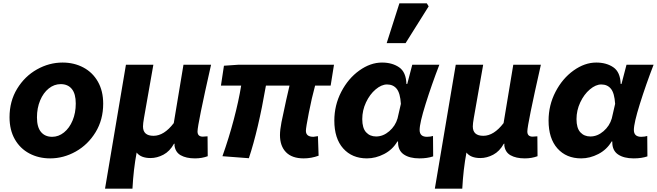

<svg xmlns="http://www.w3.org/2000/svg" viewBox="-20 -934 3928 1148"><path d="M37 -233Q37 -329 82.5 -403.5Q128 -478 201 -519Q274 -560 354 -560Q423 -560 478.5 -530.5Q534 -501 565.5 -445.5Q597 -390 597 -314Q597 -218 551.5 -143.5Q506 -69 433 -28Q360 13 280 13Q211 13 155.5 -16.5Q100 -46 68.5 -101.5Q37 -157 37 -233ZM433 -315Q433 -373 409.5 -402Q386 -431 343 -431Q304 -431 271.5 -405Q239 -379 220 -333.5Q201 -288 201 -232Q201 -174 225 -145Q249 -116 292 -116Q330 -116 362.5 -142Q395 -168 414 -213.5Q433 -259 433 -315Z M733 -547H897L841 -229Q835 -195 835 -178Q835 -122 898 -122Q961 -122 1019 -198L1077 -547H1242Q1161 -189 1161 -148Q1161 -117 1193 -117Q1205 -117 1221 -119L1222 0Q1187 13 1146 13Q1093 13 1060 -6Q1027 -25 1023 -68L1025 -74H1020Q995 -29 957 -9Q919 11 880 11Q822 11 797 -22Q778 79 772 194H608Z M1654 -126Q1654 -157 1663 -203.5Q1672 -250 1691 -335L1711 -422H1570Q1524 -156 1468 12L1310 0Q1349 -110 1378 -220Q1407 -330 1422 -422H1301L1319 -541L1406 -547H1977L1957 -422H1864Q1844 -349 1826.5 -259.5Q1809 -170 1809 -152Q1809 -116 1854 -116Q1859 -116 1881 -120L1885 -3Q1841 13 1796 13Q1726 13 1690 -24Q1654 -61 1654 -126Z M1979 -213Q1979 -305 2020.5 -385Q2062 -465 2128.5 -512.5Q2195 -560 2264 -560Q2325 -560 2366.5 -531.5Q2408 -503 2410 -432H2415L2445 -547H2607Q2561 -428 2525 -313Q2489 -198 2489 -157Q2489 -116 2533 -116Q2544 -116 2553 -117.5Q2562 -119 2569 -121L2570 1Q2535 13 2488 13Q2429 13 2394.5 -10.5Q2360 -34 2360 -83V-88H2356Q2327 -39 2276.5 -13Q2226 13 2174 13Q2085 13 2032 -46.5Q1979 -106 1979 -213ZM2357 -226 2377 -313Q2373 -377 2352 -403Q2331 -429 2294 -429Q2261 -429 2226 -399.5Q2191 -370 2168.5 -322Q2146 -274 2146 -222Q2146 -168 2169 -143Q2192 -118 2229 -118Q2271 -118 2307.5 -149.5Q2344 -181 2357 -226ZM2368 -914H2532L2543 -896L2405 -676H2292Z M2705 -547H2869L2813 -229Q2807 -195 2807 -178Q2807 -122 2870 -122Q2933 -122 2991 -198L3049 -547H3214Q3133 -189 3133 -148Q3133 -117 3165 -117Q3177 -117 3193 -119L3194 0Q3159 13 3118 13Q3065 13 3032 -6Q2999 -25 2995 -68L2997 -74H2992Q2967 -29 2929 -9Q2891 11 2852 11Q2794 11 2769 -22Q2750 79 2744 194H2580Z M3260 -213Q3260 -305 3301.5 -385Q3343 -465 3409.5 -512.5Q3476 -560 3545 -560Q3606 -560 3647.5 -531.5Q3689 -503 3691 -432H3696L3726 -547H3888Q3842 -428 3806 -313Q3770 -198 3770 -157Q3770 -116 3814 -116Q3825 -116 3834 -117.5Q3843 -119 3850 -121L3851 1Q3816 13 3769 13Q3710 13 3675.5 -10.5Q3641 -34 3641 -83V-88H3637Q3608 -39 3557.5 -13Q3507 13 3455 13Q3366 13 3313 -46.5Q3260 -106 3260 -213ZM3638 -226 3658 -313Q3654 -377 3633 -403Q3612 -429 3575 -429Q3542 -429 3507 -399.5Q3472 -370 3449.5 -322Q3427 -274 3427 -222Q3427 -168 3450 -143Q3473 -118 3510 -118Q3552 -118 3588.5 -149.5Q3625 -181 3638 -226Z"/></svg>

Font: Nebula Sans Bold
Style: Regular
Weight: 700
Italic angle: -9°
Designer: Paul D. Hunt for Adobe (as Source Sans)
Foundry: Nebula Entertainment & Broadcasting LLC
Version: Version 1.010